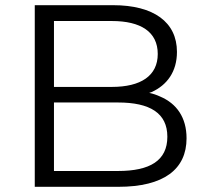

<svg xmlns="http://www.w3.org/2000/svg" viewBox="-20 -720 794 740"><path d="M436 0C612 0 699 -68 699 -187C699 -267 661 -321 597 -348C584 -354 570 -359 555 -362L564 -365C624 -392 662 -444 662 -520C662 -635 572 -700 416 -700H114V0ZM188 -639H411C523 -639 588 -597 588 -512C588 -428 523 -385 411 -385H188ZM188 -325H435C558 -325 625 -284 625 -193C625 -101 558 -61 435 -61H188Z"/></svg>

Font: Montserrat Z
Style: Regular
Weight: 400
Designer: Julieta Ulanovsky
Foundry: Julieta Ulanovsky
Version: Version 8.000